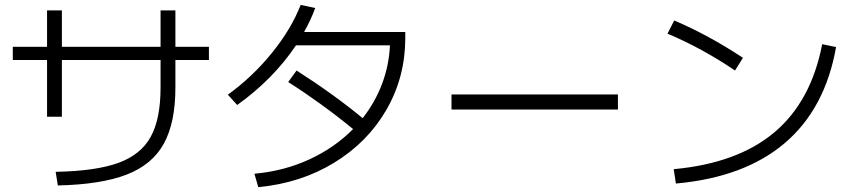

<svg xmlns="http://www.w3.org/2000/svg" viewBox="-20 -770 3497 783"><path d="M634.8 -413.1V-525.4H232.4V-293.9H171.9V-525.4H32.2V-579.1H171.9V-727.5H232.4V-579.1H634.8V-727.5H695.3V-579.1H832V-525.4H695.3V-413.1Q695.3 -270 648.2 -184.3Q601.1 -98.6 496.8 -58.1Q392.6 -17.6 215.8 -13.7L207 -69.3Q370.6 -72.3 462.6 -105.7Q554.7 -139.2 594.7 -212.2Q634.8 -285.2 634.8 -413.1Z M1419.9 -243.7Q1292.5 -348.1 1155.3 -435.5L1189.5 -482.4Q1341.3 -385.3 1459 -288.1Q1509.3 -352.1 1537.8 -427.2Q1566.4 -502.4 1570.3 -585H1187Q1141.6 -517.1 1080.8 -455.3Q1020 -393.6 947.3 -341.8L909.2 -383.8Q1010.3 -457 1089.1 -554.4Q1168 -651.9 1206.1 -750L1265.6 -737.3Q1247.1 -687.5 1220.2 -639.6H1632.8V-613.3Q1632.3 -454.1 1555.4 -321.5Q1478.5 -189 1342 -106Q1205.6 -22.9 1033.2 -6.8L1017.6 -61.5Q1138.2 -72.3 1241.5 -119.9Q1344.7 -167.5 1419.9 -243.7Z M1821.3 -384.8H2500V-323.2H1821.3Z M3333 -589.8 3389.6 -578.1Q3345.2 -326.7 3180.4 -186.5Q3015.6 -46.4 2736.3 -21.5L2727.5 -80.1Q2988.3 -104 3138.2 -230.5Q3288.1 -356.9 3333 -589.8ZM2702.1 -632.8 2729.5 -686.5Q2869.6 -627 3009.8 -534.2L2977.5 -482.4Q2844.2 -572.8 2702.1 -632.8Z"/></svg>

Font: Pretendard GOV Light
Style: Regular
Weight: 300
Designer: Base glyphs from Inter by Rasmus Andersson; Hangeul glyphs from Noto Sans CJK(Source Han Sans) by Jang Soo-young and Kan
Foundry: Kil Hyung-jin
Version: Version 1.309